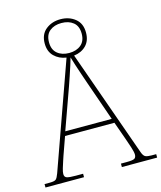

<svg xmlns="http://www.w3.org/2000/svg" viewBox="-133 -984 906 1078"><g transform="rotate(-15 320.5 -445.5)"><path d="M-4 0V-20H27Q54 -20 62.5 -27.5Q71 -35 80 -60L299 -674Q257 -680 229 -707.5Q201 -735 201 -782Q201 -835 236 -863Q271 -891 321 -891Q371 -891 406 -863Q441 -835 441 -782Q441 -734 413.5 -706.5Q386 -679 343 -674L563 -54Q571 -31 582.5 -25.5Q594 -20 618 -20H645V0H440V-20H472Q510 -20 519.5 -26.5Q529 -33 529 -49Q529 -63 519.5 -92.5Q510 -122 501 -147L464 -251H177L140 -147Q137 -138 130.5 -118.5Q124 -99 118 -79Q112 -59 112 -47Q112 -29 126.5 -24.5Q141 -20 177 -20H220V0ZM185 -276H455L375 -505Q366 -532 355.5 -562Q345 -592 336 -620.5Q327 -649 321 -669Q317 -654 308 -626Q299 -598 289 -568.5Q279 -539 271 -516ZM321 -695Q363 -695 389.5 -717Q416 -739 416 -782Q416 -826 389.5 -847.5Q363 -869 321 -869Q279 -869 252.5 -847.5Q226 -826 226 -782Q226 -739 252.5 -717Q279 -695 321 -695Z"/></g></svg>

Font: Noto Rashi Hebrew Thin
Style: Regular
Weight: 250
Version: Version 1.006